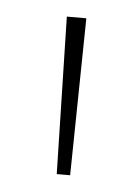

<svg xmlns="http://www.w3.org/2000/svg" viewBox="-33 -742 226 314"><g transform="rotate(5 80.5 -585.0)"><path d="M97 -714H65L71 -456H93Z"/></g></svg>

Font: Noto Sans Myanmar ExtraCondensed Thin
Style: Regular
Weight: 100
Width: 2
Designer: Monotype Design Team
Foundry: Monotype Imaging Inc.
Version: Version 2.107